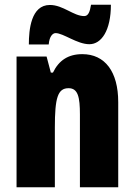

<svg xmlns="http://www.w3.org/2000/svg" viewBox="-20 -792 569 812"><path d="M102 -604H186C189 -640 204 -652 215 -652C248 -652 306 -605 358 -605C409 -605 449 -663 449 -772H365C360 -741 353 -724 336 -724C291 -724 247 -771 191 -771C111 -771 102 -666 102 -604ZM328 -563C269 -563 229 -537 204 -485H195L177 -553H50V0H212V-253C212 -378 224 -419 270 -419C310 -419 318 -381 318 -308V0H480V-360C480 -489 424 -563 328 -563Z"/></svg>

Font: Noto Sans Arabic ExtCond Blk
Style: Regular
Weight: 900
Width: 2
Designer: Monotype Design Team, Nadine Chahine, Nizar Qandah and Khaled Hosny
Foundry: Monotype Imaging Inc.
Version: Version 2.012